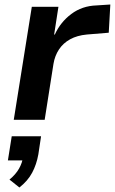

<svg xmlns="http://www.w3.org/2000/svg" viewBox="-20 -531 509 851"><path d="M41 0 121 -501H239L220 -378H223Q248 -433 296 -469Q344 -505 408 -507L469 -511L462 -386L365 -378Q322 -374 291 -357Q260 -340 241.5 -312Q223 -284 217 -248L178 0ZM66 300 22 265Q50 242 64.5 216Q79 190 82 165L103 180H15L32 73H162L150 153Q142 198 122.5 234.5Q103 271 66 300Z"/></svg>

Font: Nunito Sans 7pt
Style: Bold Italic
Weight: 700
Italic angle: -9°
Version: Version 3.101;gftools[0.9.27]